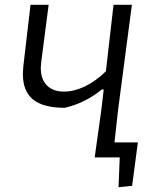

<svg xmlns="http://www.w3.org/2000/svg" viewBox="-20 -660 644 805"><path d="M533 -640 475 -199 453 0H377L404 -193L415 -285H407Q336 -227 251 -208Q162 -208 119 -242.5Q76 -277 76 -349Q76 -360 78 -384L108 -640H184L153 -401Q151 -383 151 -376Q151 -328 176.5 -302Q202 -276 248 -276Q291 -276 336.5 -298Q382 -320 424 -361L456 -640ZM534 119 477 125 482 0H377L399 -63H558Z"/></svg>

Font: Alegreya Sans SC
Style: Italic
Weight: 400
Italic angle: -7°
Designer: Juan Pablo del Peral
Foundry: Huerta Tipografica
Version: Version 2.008; ttfautohint (v1.6)